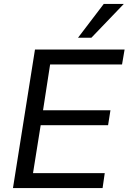

<svg xmlns="http://www.w3.org/2000/svg" viewBox="-20 -957 654 977"><path d="M46 0 158 -705H614L601 -629H235L199 -396H542L530 -320H187L148 -76H513L502 0ZM377 -765 508 -937H610L445 -765Z"/></svg>

Font: Mulish Medium
Style: Italic
Weight: 500
Italic angle: -9°
Designer: Vernon Adams
Foundry: Vernon Adams
Version: Version 3.603; ttfautohint (v1.8.3)